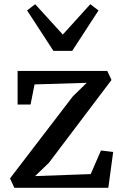

<svg xmlns="http://www.w3.org/2000/svg" viewBox="-20 -891 583 911"><path d="M391.5 -498 144 -490.5 125 -395H63.5V-554.5H489L509 -511.5L212 -118.5L146.5 -55.5L410.5 -65L459 -177L517 -170L494 0H48L27.5 -44.5L325 -433ZM233.5 -649.5 108.5 -841.5 147 -871 278 -727 408.5 -871 447.5 -841.5 322.5 -649.5Z"/></svg>

Font: Merriweather 20pt
Style: Regular
Weight: 400
Version: Version 2.100